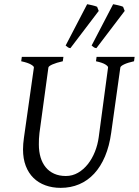

<svg xmlns="http://www.w3.org/2000/svg" viewBox="-20 -889 668 924"><path d="M625 -594.2Q594.2 -587.4 577.1 -579.1Q560.1 -570.8 559.1 -564L515.1 -250Q506.3 -186 485.4 -136.5Q464.4 -86.9 433.1 -53.2Q401.9 -19.5 361.1 -2.2Q320.3 15.1 272 15.1Q231.9 15.1 198.5 2.9Q165 -9.3 141.1 -32.7Q117.2 -56.2 104 -90.6Q90.8 -125 90.8 -169.9Q90.8 -195.8 95.2 -226.1L143.1 -564Q144 -569.8 128.9 -578.6Q113.8 -587.4 82 -594.2L85 -615.2H285.2L282.2 -594.2Q251.5 -587.4 232.7 -579.1Q213.9 -570.8 212.9 -564L169.9 -249Q168 -234.9 167.5 -220.7Q167 -206.5 167 -193.8Q167 -159.7 175.3 -131.8Q183.6 -104 200 -84Q216.3 -64 240.7 -53Q265.1 -42 296.9 -42Q328.6 -42 355.5 -57.6Q382.3 -73.2 402.8 -99.1Q423.3 -125 436.8 -158.7Q450.2 -192.4 455.1 -229L500 -564Q501 -569.8 487.3 -578.6Q473.6 -587.4 441.9 -594.2L444.8 -615.2H627.9ZM318.8 -657.2Q311.5 -658.2 307.1 -661.1Q302.7 -664.1 295.9 -669.9L399.4 -868.7Q404.3 -867.7 410.9 -866.5Q417.5 -865.2 424.3 -863.5Q431.2 -861.8 437.3 -860.1Q443.4 -858.4 447.3 -856.4L455.1 -836.4ZM443.8 -657.2Q436.5 -658.2 432.1 -661.1Q427.7 -664.1 420.9 -669.9L524.4 -868.7Q529.3 -867.7 535.9 -866.5Q542.5 -865.2 549.3 -863.5Q556.2 -861.8 562.3 -860.1Q568.4 -858.4 572.3 -856.4L580.1 -836.4Z"/></svg>

Font: Gentium Plus Phon
Style: Italic
Weight: 400
Italic angle: -8°
Designer: J. Victor Gaultney, Annie Olsen, Iska Routamaa, Becca Hirsbrunner
Foundry: SIL International
Version: Version 5.000